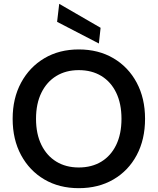

<svg xmlns="http://www.w3.org/2000/svg" viewBox="-20 -970 823 1002"><path d="M391 12Q289 12 211.5 -33.5Q134 -79 90 -160.5Q46 -242 46 -350Q46 -457 90 -538.5Q134 -620 211.5 -666Q289 -712 391 -712Q494 -712 572 -666Q650 -620 693.5 -538.5Q737 -457 737 -350Q737 -242 693.5 -160.5Q650 -79 572 -33.5Q494 12 391 12ZM391 -96Q459 -96 509 -126.5Q559 -157 586.5 -214Q614 -271 614 -350Q614 -429 586.5 -486Q559 -543 509 -573.5Q459 -604 391 -604Q324 -604 274 -573.5Q224 -543 196 -486Q168 -429 168 -350Q168 -271 196 -214Q224 -157 274 -126.5Q324 -96 391 -96ZM496 -743 278 -856 289 -950 505 -825Z"/></svg>

Font: DM Sans 16pt SemiBold
Style: Regular
Weight: 600
Version: Version 4.004;gftools[0.9.30]